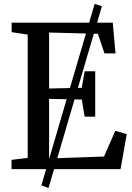

<svg xmlns="http://www.w3.org/2000/svg" viewBox="-20 -858 672 974"><path d="M190 82 460 -838 497 -826.5 226 96ZM120.5 -57V-682.5L39 -695V-743H552L566 -587H510L476.5 -686.5L229 -693V-409L394.5 -412.5L409.5 -496.5H463V-266H409.5L395 -353L229 -356.5V-54L507.5 -64L565 -194.5L623 -177.5L591.5 0H38.5V-47Z"/></svg>

Font: Merriweather 28pt
Style: Regular
Weight: 400
Version: Version 2.100